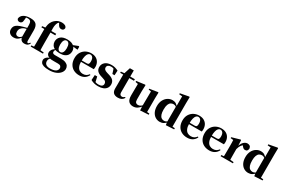

<svg xmlns="http://www.w3.org/2000/svg" viewBox="155 -2492 6496 4406"><g transform="rotate(30 3402.5 -289.0)"><path d="M185 17Q121 17 80 -19.5Q39 -56 39 -119Q39 -165 58.5 -198.5Q78 -232 125 -258Q172 -284 253 -306Q291 -317 342.5 -330Q394 -343 434 -353V-327Q394 -317 354.5 -306Q315 -295 292 -287Q243 -266 215.5 -230.5Q188 -195 188 -140Q188 -95 208.5 -73Q229 -51 263 -51Q276 -51 292.5 -57.5Q309 -64 331.5 -82.5Q354 -101 385 -136L404 -80H363Q335 -49 310.5 -27.5Q286 -6 256.5 5.5Q227 17 185 17ZM471 16Q416 16 387 -13Q358 -42 350 -91V-93V-393Q350 -445 341 -474.5Q332 -504 310 -516Q288 -528 250 -528Q226 -528 200 -523Q174 -518 136 -505L208 -529L201 -453Q199 -401 177 -379.5Q155 -358 126 -358Q70 -358 56 -410Q63 -480 127 -521.5Q191 -563 307 -563Q414 -563 461 -514.5Q508 -466 508 -357V-88Q508 -60 515.5 -48.5Q523 -37 537 -37Q548 -37 558 -45Q568 -53 582 -75L600 -62Q581 -21 550.5 -2.5Q520 16 471 16Z M632 0V-31L744 -41H851L959 -31V0ZM700 0Q702 -59 702.5 -119Q703 -179 703 -238V-505H625V-537L759 -552L703 -522L704 -535Q713 -630 739.5 -683.5Q766 -737 802 -768Q843 -806 888 -821.5Q933 -837 980 -837Q1025 -837 1062 -820.5Q1099 -804 1109 -763Q1108 -733 1089.5 -714Q1071 -695 1036 -695Q1007 -695 984 -711.5Q961 -728 941 -770L917 -815V-824H967V-816Q944 -812 926 -800.5Q908 -789 898 -775Q881 -747 872.5 -710.5Q864 -674 863 -627Q862 -580 865 -521V-238Q865 -179 866 -119Q867 -59 869 0ZM785 -505V-546H993V-505Z M1262 259Q1170 259 1118.5 241Q1067 223 1047 193Q1027 163 1027 128Q1027 87 1061 52Q1095 17 1165 -5L1167 0Q1145 27 1132.5 48.5Q1120 70 1120 102Q1120 157 1157.5 186Q1195 215 1261 215Q1362 215 1412 183Q1462 151 1462 95Q1462 71 1442.5 48Q1423 25 1373 25H1262Q1216 25 1190.5 23.5Q1165 22 1141 14V10Q1056 -16 1056 -91Q1056 -127 1078 -163.5Q1100 -200 1158 -237V-246L1176 -237Q1160 -214 1152 -196.5Q1144 -179 1144 -157Q1144 -133 1161.5 -120.5Q1179 -108 1219 -108H1365Q1448 -108 1497 -88Q1546 -68 1568 -33.5Q1590 1 1590 45Q1590 99 1551.5 148Q1513 197 1439.5 228Q1366 259 1262 259ZM1282 -197Q1204 -197 1152.5 -221Q1101 -245 1075.5 -286Q1050 -327 1050 -378Q1050 -458 1107.5 -510.5Q1165 -563 1283 -563Q1348 -563 1394 -546.5Q1440 -530 1467 -501L1472 -496Q1514 -449 1514 -378Q1514 -327 1488.5 -286Q1463 -245 1412 -221Q1361 -197 1282 -197ZM1282 -229Q1325 -229 1347.5 -269Q1370 -309 1370 -378Q1370 -452 1347 -491.5Q1324 -531 1283 -531Q1241 -531 1218 -491Q1195 -451 1195 -378Q1195 -309 1217 -269Q1239 -229 1282 -229ZM1432 -491V-506H1438L1582 -563L1600 -552V-474Z M1923 17Q1839 17 1774 -17Q1709 -51 1672 -116.5Q1635 -182 1635 -275Q1635 -368 1675 -432.5Q1715 -497 1779.5 -530Q1844 -563 1917 -563Q1995 -563 2047.5 -532.5Q2100 -502 2126.5 -450.5Q2153 -399 2153 -335Q2153 -301 2146 -274H1704V-310H1941Q1976 -310 1988.5 -329.5Q2001 -349 2001 -395Q2001 -462 1976 -495Q1951 -528 1910 -528Q1882 -528 1858 -504Q1834 -480 1820 -428Q1806 -376 1806 -290Q1806 -207 1828.5 -154.5Q1851 -102 1890.5 -78Q1930 -54 1980 -54Q2033 -54 2068 -75Q2103 -96 2128 -131L2147 -118Q2116 -53 2058.5 -18Q2001 17 1923 17Z M2424 17Q2366 17 2318 4.5Q2270 -8 2226 -33L2234 -169H2298L2332 -22L2278 -29V-65Q2312 -43 2342 -32.5Q2372 -22 2411 -22Q2468 -22 2498.5 -42.5Q2529 -63 2529 -104Q2529 -136 2509.5 -159Q2490 -182 2430 -199L2372 -218Q2305 -238 2267 -278Q2229 -318 2229 -382Q2229 -461 2288.5 -512Q2348 -563 2458 -563Q2508 -563 2549.5 -551.5Q2591 -540 2635 -518L2628 -392H2571L2525 -535L2573 -517V-487Q2543 -507 2520 -516Q2497 -525 2462 -525Q2416 -525 2388 -503.5Q2360 -482 2360 -444Q2360 -417 2380 -394.5Q2400 -372 2458 -355L2517 -337Q2596 -313 2632 -271.5Q2668 -230 2668 -168Q2668 -110 2638.5 -68.5Q2609 -27 2554.5 -5Q2500 17 2424 17Z M2875 -505V-546H3078V-505ZM2948 17Q2872 17 2832 -20Q2792 -57 2792 -139Q2792 -169 2792.5 -193.5Q2793 -218 2793 -249V-505H2712V-537L2816 -548L2798 -536L2853 -708H2956L2955 -529V-519V-127Q2955 -87 2972.5 -68.5Q2990 -50 3020 -50Q3039 -50 3054 -58Q3069 -66 3089 -82L3105 -66Q3083 -26 3044.5 -4.5Q3006 17 2948 17Z M3350 17Q3275 17 3231.5 -29Q3188 -75 3189 -189L3192 -505L3226 -480L3123 -500V-527L3345 -557L3358 -547L3352 -393V-174Q3352 -114 3373.5 -91.5Q3395 -69 3432 -69Q3473 -69 3508 -95Q3543 -121 3569 -160L3608 -103H3550Q3513 -51 3463.5 -17Q3414 17 3350 17ZM3540 14 3534 -107V-110L3538 -487L3471 -500V-522L3690 -557L3701 -547L3697 -393V-35L3761 -29V1Z M4057 17Q3992 17 3938.5 -17Q3885 -51 3854 -115Q3823 -179 3823 -269Q3823 -360 3857.5 -426Q3892 -492 3948.5 -527.5Q4005 -563 4071 -563Q4125 -563 4165 -538Q4205 -513 4238 -462H4247L4228 -450Q4205 -474 4181.5 -484Q4158 -494 4135 -494Q4097 -494 4065.5 -474.5Q4034 -455 4015 -407Q3996 -359 3996 -275Q3996 -194 4013.5 -145.5Q4031 -97 4061.5 -75.5Q4092 -54 4130 -54Q4156 -54 4179.5 -64Q4203 -74 4225 -96L4247 -80H4236Q4203 -35 4158 -9Q4113 17 4057 17ZM4220 12 4208 -77V-79V-471L4214 -483V-749L4132 -756V-783L4359 -826L4373 -817L4370 -657V-35L4434 -31V0Z M4784 17Q4700 17 4635 -17Q4570 -51 4533 -116.5Q4496 -182 4496 -275Q4496 -368 4536 -432.5Q4576 -497 4640.5 -530Q4705 -563 4778 -563Q4856 -563 4908.5 -532.5Q4961 -502 4987.5 -450.5Q5014 -399 5014 -335Q5014 -301 5007 -274H4565V-310H4802Q4837 -310 4849.5 -329.5Q4862 -349 4862 -395Q4862 -462 4837 -495Q4812 -528 4771 -528Q4743 -528 4719 -504Q4695 -480 4681 -428Q4667 -376 4667 -290Q4667 -207 4689.5 -154.5Q4712 -102 4751.5 -78Q4791 -54 4841 -54Q4894 -54 4929 -75Q4964 -96 4989 -131L5008 -118Q4977 -53 4919.5 -18Q4862 17 4784 17Z M5370 17Q5286 17 5221 -17Q5156 -51 5119 -116.5Q5082 -182 5082 -275Q5082 -368 5122 -432.5Q5162 -497 5226.5 -530Q5291 -563 5364 -563Q5442 -563 5494.5 -532.5Q5547 -502 5573.5 -450.5Q5600 -399 5600 -335Q5600 -301 5593 -274H5151V-310H5388Q5423 -310 5435.5 -329.5Q5448 -349 5448 -395Q5448 -462 5423 -495Q5398 -528 5357 -528Q5329 -528 5305 -504Q5281 -480 5267 -428Q5253 -376 5253 -290Q5253 -207 5275.5 -154.5Q5298 -102 5337.5 -78Q5377 -54 5427 -54Q5480 -54 5515 -75Q5550 -96 5575 -131L5594 -118Q5563 -53 5505.5 -18Q5448 17 5370 17Z M5665 0V-31L5772 -42H5882L5991 -31V0ZM5730 0Q5732 -26 5732.5 -68.5Q5733 -111 5733.5 -157Q5734 -203 5734 -238V-321Q5734 -371 5733 -401Q5732 -431 5730 -467L5657 -475V-499L5875 -562L5888 -553L5896 -409V-408V-238Q5896 -203 5896.5 -157Q5897 -111 5897.5 -68.5Q5898 -26 5899 0ZM5896 -321 5857 -386H5889Q5903 -444 5929.5 -483.5Q5956 -523 5989 -543Q6022 -563 6054 -563Q6090 -563 6117 -546Q6144 -529 6151 -484Q6150 -450 6132.5 -426.5Q6115 -403 6077 -403Q6049 -403 6029 -419Q6009 -435 5989 -463L5966 -492L5998 -484Q5960 -458 5936 -420.5Q5912 -383 5896 -321Z M6401 17Q6336 17 6282.5 -17Q6229 -51 6198 -115Q6167 -179 6167 -269Q6167 -360 6201.5 -426Q6236 -492 6292.5 -527.5Q6349 -563 6415 -563Q6469 -563 6509 -538Q6549 -513 6582 -462H6591L6572 -450Q6549 -474 6525.5 -484Q6502 -494 6479 -494Q6441 -494 6409.5 -474.5Q6378 -455 6359 -407Q6340 -359 6340 -275Q6340 -194 6357.5 -145.5Q6375 -97 6405.5 -75.5Q6436 -54 6474 -54Q6500 -54 6523.5 -64Q6547 -74 6569 -96L6591 -80H6580Q6547 -35 6502 -9Q6457 17 6401 17ZM6564 12 6552 -77V-79V-471L6558 -483V-749L6476 -756V-783L6703 -826L6717 -817L6714 -657V-35L6778 -31V0Z"/></g></svg>

Font: Noto Serif JP Black
Style: Regular
Weight: 900
Designer: Ryoko NISHIZUKA 西塚涼子 (kana & ideographs); Frank Grießhammer (Latin, Greek & Cyrillic); Wenlong ZHANG 张文龙 (bopomofo); San
Foundry: Adobe
Version: Version 2.003-H1;hotconv 1.1.1;makeotfexe 2.6.0